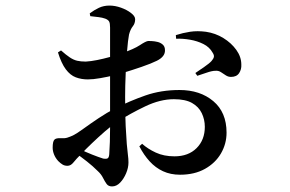

<svg xmlns="http://www.w3.org/2000/svg" viewBox="-20 -598 1040 689"><path d="M626 29Q592 29 565 16.5Q538 4 517 -19Q496 -42 480 -73L490 -82Q510 -64 539 -50.5Q568 -37 606 -37Q656 -37 685.5 -66.5Q715 -96 715 -143Q715 -169 704 -192Q693 -215 669 -228.5Q645 -242 604 -242Q555 -242 501.5 -216.5Q448 -191 401 -161Q380 -147 356 -126Q332 -105 310 -84Q288 -63 272 -46Q253 -27 243.5 -15Q234 -3 222 -3Q212 -3 204.5 -7.5Q197 -12 189 -20Q179 -31 174 -43.5Q169 -56 169 -68Q169 -90 175 -96.5Q181 -103 197 -102Q212 -101 221.5 -104Q231 -107 242 -112Q256 -119 280 -136.5Q304 -154 334 -174Q364 -194 393 -209Q446 -236 502 -255.5Q558 -275 624 -275Q698 -275 745.5 -235Q793 -195 793 -122Q793 -82 773 -47.5Q753 -13 715.5 8Q678 29 626 29ZM382 71Q369 71 362.5 62Q356 53 349.5 40Q343 27 331 16Q313 -2 292 -18.5Q271 -35 251 -49L264 -64Q286 -53 310 -43.5Q334 -34 350 -29Q362 -27 366.5 -30Q371 -33 372 -44Q375 -86 375 -138.5Q375 -191 375 -258Q375 -283 375 -318Q375 -353 375 -389Q375 -425 375 -454.5Q375 -484 375 -499Q375 -515 371.5 -521Q368 -527 358 -531Q347 -535 334 -536.5Q321 -538 304 -540L302 -550Q318 -562 335 -570Q352 -578 373 -578Q393 -578 414 -570.5Q435 -563 450 -551.5Q465 -540 465 -529Q465 -514 456.5 -503.5Q448 -493 443 -474Q439 -453 436 -415Q433 -377 431 -333Q429 -289 429 -251Q429 -186 431 -145.5Q433 -105 435 -81Q437 -57 439 -42.5Q441 -28 441 -15Q441 4 432.5 24Q424 44 411 57.5Q398 71 382 71ZM295 -313Q272 -313 252 -320.5Q232 -328 216 -349.5Q200 -371 188 -410L199 -417Q217 -401 230.5 -392Q244 -383 257 -380Q270 -377 288 -377Q306 -378 328.5 -382.5Q351 -387 374.5 -393.5Q398 -400 417 -407Q461 -422 482 -436Q503 -450 512 -451Q516 -451 525.5 -450.5Q535 -450 545.5 -447.5Q556 -445 564 -438Q572 -431 572 -418Q573 -395 543 -380Q523 -370 488 -358Q453 -346 423 -337Q412 -333 388.5 -327.5Q365 -322 339.5 -317.5Q314 -313 295 -313ZM809 -322Q799 -322 790.5 -327.5Q782 -333 773 -339Q764 -345 753 -344Q741 -344 721 -337Q701 -330 688 -326L681 -336Q693 -344 712.5 -357.5Q732 -371 739 -379Q746 -387 747.5 -393.5Q749 -400 743 -409Q732 -429 710 -440Q688 -451 662 -455.5Q636 -460 612 -459L611 -472Q636 -480 662 -484Q688 -488 719 -484Q753 -479 781.5 -461.5Q810 -444 828 -419Q846 -394 846 -366Q847 -349 838 -335.5Q829 -322 809 -322Z"/></svg>

Font: Noto Serif TC SemiBold
Style: Regular
Weight: 600
Version: Version 2.002-H1;hotconv 1.1.0;makeotfexe 2.6.0